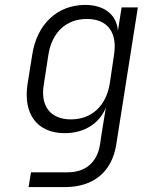

<svg xmlns="http://www.w3.org/2000/svg" viewBox="-20 -580 640 780"><path d="M96 180H244C359 180 434 119 452 9L540 -550H474L459 -455C454 -520 404 -560 326 -560C213 -560 130 -482 111 -358L92 -239C73 -117 131 -39 243 -39C322 -39 384 -78 410 -143L393 -38L386 9C374 80 327 120 255 120H106ZM268 -95C185 -95 143 -149 158 -237L177 -360C192 -449 249 -503 333 -503C417 -503 458 -448 443 -356L426 -241C411 -149 352 -95 268 -95Z"/></svg>

Font: JetBrains Mono ExtraLight
Style: Italic
Weight: 240
Italic angle: -9°
Monospace: yes
Designer: Philipp Nurullin, Konstantin Bulenkov
Foundry: JetBrains
Version: Version 2.305